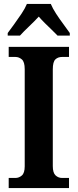

<svg xmlns="http://www.w3.org/2000/svg" viewBox="-20 -951 392 971"><path d="M24 0V-51H58Q76 -51 90.5 -63.5Q105 -76 105 -110V-601Q105 -638 90.5 -650.5Q76 -663 58 -663H24V-714H329V-663H294Q273 -663 260 -650.5Q247 -638 247 -600V-111Q247 -77 261 -64Q275 -51 294 -51H329V0ZM19 -784Q33 -803 52 -829Q71 -855 89 -882Q107 -909 116 -931H237Q246 -909 263.5 -882Q281 -855 300.5 -829Q320 -803 333 -784V-771H271Q260 -783 242.5 -799.5Q225 -816 207 -834Q189 -852 176 -867Q155 -844 127 -817.5Q99 -791 81 -771H19Z"/></svg>

Font: Noto Serif Khmer Condensed
Style: Bold
Weight: 700
Width: 3
Designer: Danh Hong and the Monotype Design Team
Foundry: Monotype Imaging Inc.
Version: Version 2.004; ttfautohint (v1.8.4.7-5d5b)